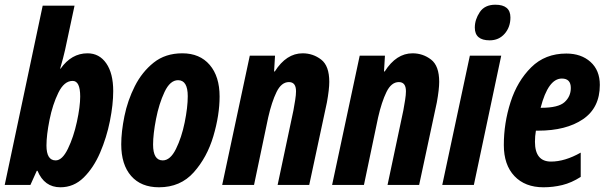

<svg xmlns="http://www.w3.org/2000/svg" viewBox="-30 -784 2573 814"><path d="M450 -398Q450 -473 420.5 -515.5Q391 -558 341 -558Q273 -558 227 -493H225Q239 -541 246 -573L286 -760H151L-10 0H99L126 -60H129Q158 10 226 10Q283 10 325 -31.5Q367 -73 394.5 -137Q422 -201 436 -271Q450 -341 450 -398ZM167 -167Q167 -211 180 -276Q193 -341 217.5 -391Q242 -441 278 -441Q310 -441 310 -375Q310 -332 296 -267.5Q282 -203 258 -153.5Q234 -104 206 -104Q167 -104 167 -167Z M901 -375Q901 -460 859 -509Q817 -558 743 -558Q671 -558 621.5 -518.5Q572 -479 541.5 -418.5Q511 -358 497.5 -291.5Q484 -225 484 -172Q484 -86 526 -38Q568 10 644 10Q735 10 791.5 -53.5Q848 -117 874.5 -206.5Q901 -296 901 -375ZM619 -171Q619 -215 631.5 -279.5Q644 -344 667.5 -394Q691 -444 725 -444Q766 -444 766 -376Q766 -329 753 -265Q740 -201 716 -152.5Q692 -104 660 -104Q619 -104 619 -171Z M1047 0 1107 -286Q1122 -352 1142.5 -394Q1163 -436 1195 -436Q1225 -436 1225 -397Q1225 -382 1221.5 -360Q1218 -338 1214 -316L1147 0H1281L1356 -350Q1366 -405 1366 -437Q1366 -505 1331.5 -531.5Q1297 -558 1253 -558Q1184 -558 1135 -481H1132L1136 -548H1029L912 0Z M1513 0 1573 -286Q1588 -352 1608.5 -394Q1629 -436 1661 -436Q1691 -436 1691 -397Q1691 -382 1687.5 -360Q1684 -338 1680 -316L1613 0H1747L1822 -350Q1832 -405 1832 -437Q1832 -505 1797.5 -531.5Q1763 -558 1719 -558Q1650 -558 1601 -481H1598L1602 -548H1495L1378 0Z M2134 -710Q2134 -764 2070 -764Q2025 -764 2004 -732.5Q1983 -701 1983 -667Q1983 -613 2046 -613Q2085 -613 2109.5 -641Q2134 -669 2134 -710ZM1979 0 2095 -548H1962L1845 0Z M2432 -34V-137Q2365 -99 2306 -99Q2238 -99 2238 -183Q2238 -207 2242 -230H2251Q2370 -230 2441.5 -278.5Q2513 -327 2513 -424Q2513 -486 2473.5 -521.5Q2434 -557 2371 -557Q2281 -557 2222 -498.5Q2163 -440 2134.5 -351Q2106 -262 2106 -169Q2106 -85 2151 -37.5Q2196 10 2274 10Q2315 10 2354 0.5Q2393 -9 2432 -34ZM2352 -451Q2390 -451 2390 -411Q2390 -375 2363.5 -351Q2337 -327 2265 -327H2262Q2294 -451 2352 -451Z"/></svg>

Font: Noto Sans UI Condensed ExtraBold
Style: Italic
Weight: 800
Width: 3
Designer: Monotype Design Team
Foundry: Monotype Imaging Inc.
Version: 1.001